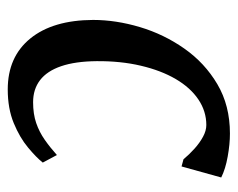

<svg xmlns="http://www.w3.org/2000/svg" viewBox="-79 -525 614 496"><g transform="rotate(90 228.0 -277.0)"><path d="M211 10Q127 10 79.5 -48.2Q32 -106.5 31.5 -210.5Q31.5 -269.5 50 -331.5Q68.5 -393.5 105.5 -446.2Q142.5 -499 197.5 -531.5Q252.5 -564 325 -564Q352.5 -564 384.5 -558.2Q416.5 -552.5 438.5 -541.5L410 -439L391.5 -444Q379 -459 364 -472.5Q349 -486 333.2 -494.5Q317.5 -503 303 -503Q267.5 -503 237 -482.5Q206.5 -462 184.2 -424Q162 -386 149.8 -334Q137.5 -282 138 -219.5Q138.5 -164.5 151 -128Q163.5 -91.5 187 -73.5Q210.5 -55.5 244 -55.5Q274.5 -55.5 297.8 -63.5Q321 -71.5 341 -85.5Q361 -99.5 380.5 -117L400 -80.5Q387 -64 361.2 -42.5Q335.5 -21 298 -5.5Q260.5 10 211 10Z"/></g></svg>

Font: Merriweather 28pt
Style: Italic
Weight: 400
Italic angle: -7.8°
Version: Version 2.101